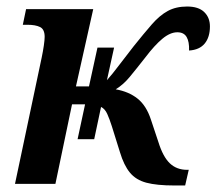

<svg xmlns="http://www.w3.org/2000/svg" viewBox="-20 -564 664 589"><path d="M218 -137 241 -244H201L150 0H26L108 -388Q112 -407 114.5 -424.5Q117 -442 117 -451Q117 -474 103 -481Q89 -488 64 -488H50L60 -536H266L213 -299H253L279 -418H330L308 -318Q325 -337 344.5 -363Q364 -389 390 -422Q422 -462 446 -489.5Q470 -517 495 -530.5Q520 -544 554 -544Q589 -544 606.5 -527Q624 -510 624 -483Q624 -450 608 -430.5Q592 -411 560 -409Q561 -436 552.5 -450.5Q544 -465 524 -465Q502 -465 478 -445Q454 -425 426 -388Q397 -351 377.5 -327.5Q358 -304 335 -290Q375 -283 402 -261.5Q429 -240 443 -197L466 -128Q480 -83 501 -63Q522 -43 554 -43H559L548 5H515Q461 5 429 -3.5Q397 -12 378.5 -34.5Q360 -57 348 -97L323 -177Q316 -199 309 -214.5Q302 -230 290 -236L269 -137Z"/></svg>

Font: Noto Serif SemiCondensed SemiBold
Style: Italic
Weight: 600
Width: 4
Italic angle: -12°
Designer: Monotype Design Team
Foundry: Monotype Imaging Inc.
Version: Version 2.014; ttfautohint (v1.8.4.7-5d5b)